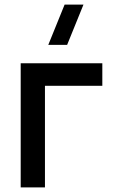

<svg xmlns="http://www.w3.org/2000/svg" viewBox="-20 -815 490 835"><path d="M343 -795H261L190 -620H272ZM175.5 0V-442H425V-540H70V0Z"/></svg>

Font: Vela Sans SemBd
Style: Regular
Weight: 600
Designer: Principal design: Mikhail Sharanda - project Manrope.
Design modification: Ravid Balaliev
Foundry: Mikhail Sharanda
Version: Version 1.001